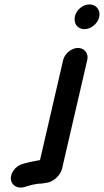

<svg xmlns="http://www.w3.org/2000/svg" viewBox="-20 -713 470 869"><path d="M266 -442 161 12C158 12 156 12 153 13C136 17 130 17 113 21C84 28 62 32 44 55C9 100 40 146 89 134C111 127 140 118 166 118C176 117 186 115 193 114C221 110 254 81 261 50L375 -442C382 -471 362 -496 333 -496C304 -496 273 -471 266 -442ZM319 -639C312 -607 331 -581 362 -581C392 -581 422 -606 429 -636C436 -667 416 -693 385 -693C355 -693 326 -669 319 -639Z"/></svg>

Font: Electronic
Style: ExHvIt
Weight: 900
Version: Version 1.011